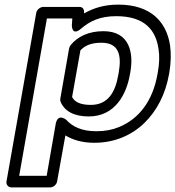

<svg xmlns="http://www.w3.org/2000/svg" viewBox="-20 -583 759 831"><path d="M331 -459C368 -491 412 -513 483 -513C606 -513 654 -453 666 -372C671 -342 670 -308 663 -270L661 -259C641 -148 583 -69 495 -33C466 -21 434 -15 397 -15C331 -15 293 -36 266 -65C266 -65 230 -95 221 -46L182 178H63L183 -503H293L291 -474C291 -474 290 -424 331 -459ZM324 -553H167C156 -553 140 -543 137 -528L8 203C6 214 14 228 29 228H198C209 228 224 218 227 203L263 3C294 22 335 35 388 35C566 35 682 -97 711 -259L713 -270C720 -312 721 -351 716 -387C701 -485 636 -563 492 -563C433 -563 386 -549 344 -525C345 -539 341 -553 324 -553ZM364 -79C479 -79 527 -176 542 -259L544 -270C559 -353 542 -448 428 -448C365 -448 317 -426 285 -387C282 -383 280 -377 279 -373L241 -156C240 -151 241 -146 242 -143C259 -102 300 -79 364 -79ZM373 -129C325 -129 303 -143 292 -163L328 -365C346 -384 371 -398 419 -398C494 -398 507 -345 494 -270L492 -259C479 -183 447 -129 373 -129Z"/></svg>

Font: Asimov
Style: XWidOuIt
Weight: 500
Designer: Google
Version: Version 2.000980; 2014